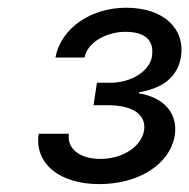

<svg xmlns="http://www.w3.org/2000/svg" viewBox="-20 -825 480 487"><path d="M231.5 -358C329.5 -358 410.5 -406.2 423.3 -481.5C431.8 -536.9 396.3 -578.1 332.4 -588.1V-590.9C392 -600.9 430.4 -629.3 438.9 -680.4C450.3 -750 397.7 -805.4 299.7 -805.4C213.1 -805.4 134.9 -755.7 120.7 -679H194.6C201.7 -718.8 251.4 -744.3 298.3 -744.3C350.9 -744.3 372.2 -720.2 365.1 -680.4C359.4 -646.3 315.3 -615.1 259.9 -615.1H225.9L217.3 -558.2H252.8C316.8 -558.2 352.3 -534.1 345.2 -492.9C338.1 -453.1 291.2 -421.9 234.4 -421.9C183.2 -421.9 149.1 -447.4 154.8 -485.8H78.1C66.8 -410.5 130.7 -358 231.5 -358Z"/></svg>

Font: Riot Sans 2.0
Style: Italic
Weight: 400
Italic angle: -9.39999°
Designer: Rasmus Andersson
Foundry: rsms
Version: Version 3.006;hotconv 1.0.109;makeotfexe 2.5.65596